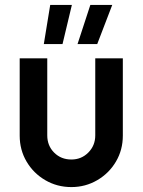

<svg xmlns="http://www.w3.org/2000/svg" viewBox="-20 -750 579 780"><path d="M60 -199V-513H172V-200Q172 -158 200 -130Q228 -102 270 -102Q311 -102 339 -130.5Q367 -159 367 -200V-513H479V-199Q479 -141 451 -93.5Q423 -46 375 -18Q327 10 270 10Q212 10 164 -18Q116 -46 88 -93.5Q60 -141 60 -199ZM347 -730H436L375 -571H295ZM184 -730H272L234 -571H158Z"/></svg>

Font: Lineal Medium
Style: Regular
Weight: 600
Designer: Created by Frank Adebiaye with contributions from Anton Moglia & Ariel Martín Pérez
Created by Frank ADEBIAYE with FontF
Foundry: Velvetyne Type Foundry
Version: Version 2.000